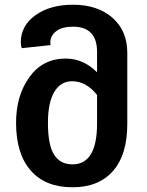

<svg xmlns="http://www.w3.org/2000/svg" viewBox="-20 -777 622 813"><path d="M289 -757Q393 -757 456 -702Q519 -647 519 -553V-252Q519 -122 458.5 -53Q398 16 287 16Q172 16 110 -55Q48 -126 48 -257Q48 -372 104.5 -450.5Q161 -529 258 -529Q333 -529 391 -471V-557Q391 -664 289 -664Q243 -664 218 -645Q193 -626 193 -596Q193 -591 194 -586L72 -573Q68 -585 68 -597Q68 -668 130 -712.5Q192 -757 289 -757ZM287 -81Q391 -81 391 -254V-375Q345 -433 285 -433Q237 -433 210 -388Q183 -343 183 -257Q183 -163 209 -122Q235 -81 287 -81Z"/></svg>

Font: FiraGO Medium
Style: Regular
Weight: 500
Designer: bBox Type
Foundry: bBox Type GmbH
Version: Version 1.001;PS 001.001;hotconv 1.0.88;makeotf.lib2.5.64775